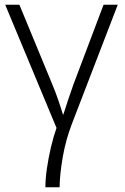

<svg xmlns="http://www.w3.org/2000/svg" viewBox="-20 -552 528 812"><path d="M478 -532 284 -28Q258 40 245.5 111.5Q233 183 232 240H172Q172 204 178.5 159.5Q185 115 195.5 70.5Q206 26 219 -11L2 -532H62L200 -198Q214 -165 226 -130Q238 -95 246 -68H248Q256 -93 268 -129.5Q280 -166 291 -196L418 -532Z"/></svg>

Font: BC Sans Light
Style: Regular
Weight: 300
Designer: Monotype Design Team
Foundry: Monotype Imaging Inc.
Version: Version 2.000;GOOG;noto-source:20170915:90ef993387c0